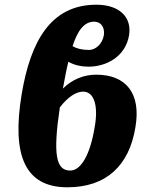

<svg xmlns="http://www.w3.org/2000/svg" viewBox="-20 -785 633 815"><path d="M266 10C432 10 529 -83 555 -246C579 -388 516 -468 388 -468C336 -468 286 -448 247 -409C255 -452 262 -490 270 -523C297 -507 330 -502 356 -502C432 -502 513 -545 528 -636C540 -712 487 -765 389 -765C194 -765 109 -607 72 -385C29 -125 86 10 266 10ZM380 -693C404 -693 426 -674 421 -636C414 -596 384 -573 358 -573C328 -573 305 -579 288 -589C310 -657 338 -693 380 -693ZM333 -396C380 -396 398 -335 382 -246C363 -129 324 -61 278 -61C218 -61 204 -128 234 -329C269 -375 304 -396 333 -396Z"/></svg>

Font: Noto Serif Condensed Black
Style: Italic
Weight: 900
Width: 3
Italic angle: -12°
Designer: Monotype Design Team
Foundry: Monotype Imaging Inc.
Version: Version 2.013